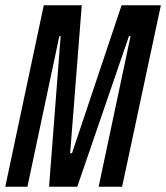

<svg xmlns="http://www.w3.org/2000/svg" viewBox="-26 -708 630 728"><path d="M-6 0 140 -688H284L240 -127H247L435 -688H584L437 0H348L469 -571H463L267 0H160L204 -571H199L78 0Z"/></svg>

Font: Saira Ultra Condensed SemiBold
Style: Italic
Weight: 600
Width: 1
Italic angle: -12°
Designer: Hector Gatti with collaboration of the Omnibus-Type team
Foundry: Omnibus-Type
Version: Version 1.001; ttfautohint (v1.8)